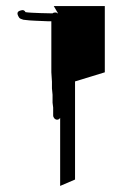

<svg xmlns="http://www.w3.org/2000/svg" viewBox="-20 -676 402 632"><path d="M43 -618C45 -615 50 -613 57 -611C87 -607 104 -608 138 -606H149V-438L151 -407V-385L153 -364V-354V-338L155 -322V-300V-296C155 -289 161 -282 168 -282C173 -282 176 -285 178 -288V-64L227 -85V-408L325 -438V-656H157L171 -632H170C168 -634 165 -635 162 -635C159 -635 155 -634 153 -632C151 -632 81 -633 64 -636C61 -642 56 -644 50 -642C36 -639 34 -632 43 -618Z"/></svg>

Font: FailCity
Style: Regular
Weight: 400
Version: Version 1